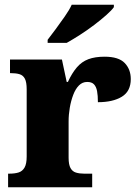

<svg xmlns="http://www.w3.org/2000/svg" viewBox="-20 -786 584 806"><path d="M14 0V-57H19Q42 -57 58 -62Q74 -67 83 -82.5Q92 -98 92 -129V-411Q92 -441 84.5 -455.5Q77 -470 62 -474.5Q47 -479 25 -479H22V-536H240L260 -442H265Q282 -479 302.5 -503Q323 -527 351 -537.5Q379 -548 419 -548Q478 -548 503.5 -521.5Q529 -495 529 -454Q529 -403 491.5 -380Q454 -357 391 -357Q391 -385 387.5 -403.5Q384 -422 374.5 -432Q365 -442 346 -442Q326 -442 311.5 -427.5Q297 -413 287.5 -388Q278 -363 273 -334Q268 -305 268 -276V-124Q268 -95 276 -80.5Q284 -66 299 -61.5Q314 -57 333 -57H367V0ZM180 -619Q195 -638 214 -664Q233 -690 252 -717Q271 -744 281 -766H458V-756Q449 -743 426.5 -723Q404 -703 375 -681Q346 -659 315.5 -639.5Q285 -620 260 -606H180Z"/></svg>

Font: Noto Serif Khmer ExtraBold
Style: Regular
Weight: 800
Version: Version 2.003